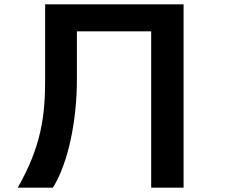

<svg xmlns="http://www.w3.org/2000/svg" viewBox="-20 -817 1040 889"><path d="M680 52H830V-797H189V-450C189 -285 173 -142 62 52H225C298 -66 336 -263 336 -449V-672H680Z"/></svg>

Font: LINE Seed JP App_OTF Bold
Style: Regular
Weight: 700
Designer: LINE & Fontrix & Fontworks
Version: Version 1.009